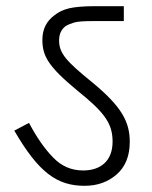

<svg xmlns="http://www.w3.org/2000/svg" viewBox="-20 -642 487 617"><path d="M397 -186C397 -250 371.6 -298.8 276.9 -377C191.9 -445.8 169.9 -471.2 169.9 -512.2C169.9 -532.2 176.8 -547.4 190.9 -558.1C198.2 -562.5 207.5 -566.4 218.8 -569.8C229.5 -572.8 248 -574.2 274.9 -574.2H377.9V-622.1H284.2C248 -622.1 220.7 -619.6 201.7 -615.2C182.6 -610.4 167 -603 154.8 -592.8C128.9 -573.7 116.2 -547.4 116.2 -514.2C116.2 -462.4 134.3 -429.2 227.1 -352.1C314.9 -281.7 341.8 -246.1 341.8 -187C341.8 -124.5 303.2 -94.2 247.1 -94.2C209.5 -94.2 177.7 -107.9 150.9 -135.7C124 -163.1 98.1 -200.2 73.2 -247.1L25.9 -222.2C104.5 -86.9 163.6 -44.9 252 -44.9C292.5 -44.9 327.1 -57.1 355 -81.5C382.8 -106 397 -140.6 397 -186Z"/></svg>

Font: Noto Reveo Sans
Style: Regular
Weight: 300
Designer: Monotype Design Team
Foundry: Monotype Imaging Inc.
Version: Version 2.007